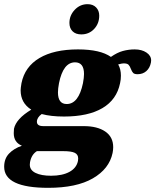

<svg xmlns="http://www.w3.org/2000/svg" viewBox="-55 -717 745 921"><path d="M278 -607Q278 -643 303.5 -670Q329 -697 365 -697Q391 -697 406 -681.5Q421 -666 421 -642Q421 -604 396.5 -578Q372 -552 335 -552Q308 -552 293 -567Q278 -582 278 -607ZM670 -427Q670 -420 669 -417Q664 -391 647 -376Q630 -361 605 -361Q590 -361 584 -367Q578 -373 573 -386Q568 -400 561.5 -406.5Q555 -413 538 -413Q530 -413 512 -408Q525 -385 525 -354Q525 -335 521 -318Q505 -239 436.5 -198.5Q368 -158 252 -158Q189 -158 145 -170Q122 -153 122 -133Q122 -112 153 -112H347Q412 -112 450 -86Q488 -60 488 -11Q488 2 485 17Q469 93 390.5 138.5Q312 184 176 184Q-35 184 -35 83Q-35 44 -11.5 19.5Q12 -5 50 -18Q11 -34 11 -78Q11 -92 12 -99Q22 -147 95 -191Q44 -223 44 -284Q44 -294 48 -318Q64 -397 134 -438.5Q204 -480 319 -480Q426 -480 477 -444Q507 -465 534.5 -472.5Q562 -480 591 -480Q625 -480 647.5 -465Q670 -450 670 -427ZM348 -362Q348 -418 305 -418Q248 -418 228 -318Q223 -291 223 -274Q223 -218 265 -218Q322 -218 343 -318Q348 -345 348 -362ZM122 8Q96 24 89 61Q88 65 88 73Q88 99 115.5 112.5Q143 126 190 126Q244 126 278 107.5Q312 89 319 55Q320 50 320 43Q320 24 303.5 16Q287 8 248 8Z"/></svg>

Font: Taviraj ExtraBold
Style: Italic
Weight: 800
Italic angle: -12°
Designer: Katatrad Team
Foundry: CadsonDemak
Version: Version 1.001